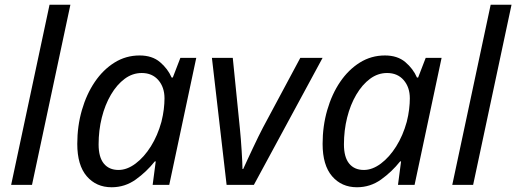

<svg xmlns="http://www.w3.org/2000/svg" viewBox="-20 -780 2178 810"><path d="M27 0 189 -760H277L115 0Z M451 10Q386 10 346 -36.5Q306 -83 306 -173Q306 -248 325.5 -315.5Q345 -383 380 -434.5Q415 -486 463 -516Q511 -546 569 -546Q622 -546 655 -518Q688 -490 704 -453H709L741 -536H808L694 0H624L637 -99H633Q598 -55 552.5 -22.5Q507 10 451 10ZM480 -63Q516 -63 552 -90Q588 -117 616.5 -162.5Q645 -208 661 -266Q668 -294 671 -319Q674 -344 674 -365Q674 -412 648 -442Q622 -472 578 -472Q539 -472 506 -447.5Q473 -423 448 -380.5Q423 -338 409.5 -284Q396 -230 396 -171Q396 -117 418 -90Q440 -63 480 -63Z M874 -536H962L992 -238Q994 -219 996 -193.5Q998 -168 999.5 -143.5Q1001 -119 1002 -98Q1003 -77 1003 -67H1006Q1014 -85 1025 -108.5Q1036 -132 1047.5 -156.5Q1059 -181 1070 -203.5Q1081 -226 1089 -241L1247 -536H1341L1051 0H936Z M1486 10Q1421 10 1381 -36.5Q1341 -83 1341 -173Q1341 -248 1360.5 -315.5Q1380 -383 1415 -434.5Q1450 -486 1498 -516Q1546 -546 1604 -546Q1657 -546 1690 -518Q1723 -490 1739 -453H1744L1776 -536H1843L1729 0H1659L1672 -99H1668Q1633 -55 1587.5 -22.5Q1542 10 1486 10ZM1515 -63Q1551 -63 1587 -90Q1623 -117 1651.5 -162.5Q1680 -208 1696 -266Q1703 -294 1706 -319Q1709 -344 1709 -365Q1709 -412 1683 -442Q1657 -472 1613 -472Q1574 -472 1541 -447.5Q1508 -423 1483 -380.5Q1458 -338 1444.5 -284Q1431 -230 1431 -171Q1431 -117 1453 -90Q1475 -63 1515 -63Z M1888 0 2050 -760H2138L1976 0Z"/></svg>

Font: BC Sans
Style: Italic
Weight: 400
Italic angle: -12°
Designer: Monotype Design Team
Designer: Province of B.C.
Foundry: Monotype Imaging Inc.
Version: Version 2.000;GOOG;noto-source:20170915:90ef993387c0